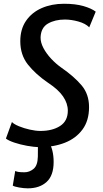

<svg xmlns="http://www.w3.org/2000/svg" viewBox="-20 -775 549 1022"><path d="M192 8Q161.5 8 124.5 1.2Q87.5 -5.5 56.2 -16Q25 -26.5 11.5 -37.5L43.5 -125.5Q54 -114 80.8 -103Q107.5 -92 139 -85Q170.5 -78 195 -78Q259 -78 300 -104.5Q341 -131 341 -186Q341 -224.5 315.8 -261.5Q290.5 -298.5 237 -333.5Q168.5 -380.5 128.2 -431.8Q88 -483 88 -555.5Q88 -620 118.8 -664.5Q149.5 -709 202.2 -732Q255 -755 320.5 -755Q381 -755 423.8 -742.8Q466.5 -730.5 489.5 -713L455 -629.5Q435 -650 397.2 -660.5Q359.5 -671 325.5 -671Q272.5 -671 235.2 -649.5Q198 -628 196 -576Q195.5 -549 211.2 -519.2Q227 -489.5 252.5 -462.2Q278 -435 306.5 -415Q375 -367.5 414.5 -320.5Q454 -273.5 454 -205Q454 -133 419.2 -85.8Q384.5 -38.5 325.2 -15.2Q266 8 192 8ZM128 227.5Q107.5 227.5 82 223Q56.5 218.5 48 213L61 135Q68 138.5 78.5 140.2Q89 142 110.5 142Q136.5 142 158.5 124Q180.5 106 181.5 58.5Q182 29.5 181.8 12.2Q181.5 -5 180 -15L213 -17L242 -15Q252 0 258.8 27.2Q265.5 54.5 265.5 87Q265.5 159.5 228 193.5Q190.5 227.5 128 227.5Z"/></svg>

Font: Merriweather Sans Italic
Style: Regular
Weight: 400
Italic angle: -7.5°
Designer: Eben Sorkin
Foundry: Eben Sorkin
Version: Version 1.008; ttfautohint (v1.7.19-72a1) -l 8 -r 50 -G 200 